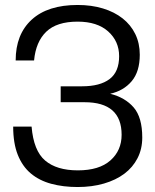

<svg xmlns="http://www.w3.org/2000/svg" viewBox="-20 -742 625 772"><path d="M292 10Q234 10 186 -3Q138 -16 104 -44.5Q70 -73 51.5 -119.5Q33 -166 33 -233H107Q115 -136 161.5 -96.5Q208 -57 293 -57Q379 -57 424 -97Q469 -137 469 -200Q469 -331 320 -331H224V-395H310Q382 -395 420.5 -424Q459 -453 459 -516Q459 -576 415 -615.5Q371 -655 292 -655Q208 -655 166 -614.5Q124 -574 117 -499H43Q43 -604 107.5 -663Q172 -722 292 -722Q348 -722 394 -708Q440 -694 473 -668Q506 -642 524 -605Q542 -568 542 -522Q542 -454 509.5 -415.5Q477 -377 423 -365Q483 -350 517.5 -310Q552 -270 552 -189Q552 -143 533 -106Q514 -69 480 -43.5Q446 -18 398 -4Q350 10 292 10Z"/></svg>

Font: Firefly Display
Style: Regular
Weight: 400
Designer: Colophon Foundry, Jonny Pinhorn
Foundry: Colophon Foundry
Version: Version 1.200; ttfautohint (v1.8.3)